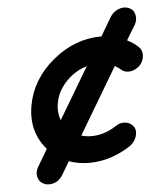

<svg xmlns="http://www.w3.org/2000/svg" viewBox="-51 -665 683 784"><g transform="rotate(-5 290.5 -272.5)"><path d="M410 -139Q430 -153 451.5 -150Q473 -147 486 -128Q495 -112 488 -90Q481 -68 461 -53Q378 1 290 1Q246 1 207 -13L175 41Q155 74 118 74Q106 74 99 70Q79 62 73.5 40.5Q68 19 81 -2L122 -71Q56 -147 75 -253Q94 -359 183.5 -433.5Q273 -508 380 -509H384L429 -585Q442 -606 464.5 -614.5Q487 -623 507 -614Q526 -606 530.5 -584.5Q535 -563 523 -543L487 -484Q514 -470 532 -453Q547 -439 546 -417Q545 -395 530 -378Q511 -359 488.5 -356.5Q466 -354 451 -368Q444 -374 428 -384L267 -113Q285 -107 309 -107Q361 -107 410 -139ZM183 -253Q176 -217 189 -183L314 -393Q265 -379 228 -340Q191 -301 183 -253Z"/></g></svg>

Font: Quicksand
Style: Bold Italic
Weight: 700
Italic angle: -12°
Designer: Andrew Paglinawan
Foundry: Andrew Paglinawan
Version: 1.002